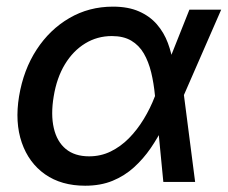

<svg xmlns="http://www.w3.org/2000/svg" viewBox="-20 -559 700 590"><path d="M241.7 11.7Q168.5 11.7 118.4 -23.4Q68.4 -58.6 46.9 -120.8Q25.4 -183.1 38.6 -263.2Q52.2 -344.7 92.5 -406.5Q132.8 -468.3 193.1 -503.4Q253.4 -538.6 327.1 -538.6Q374 -538.6 407.2 -523.9Q440.4 -509.3 462.2 -484.1Q483.9 -459 495.8 -427Q507.8 -395 512.7 -359.4H544.9V-269L579.6 0H481.9L456.1 -266.1Q452.6 -303.2 444.6 -336.4Q436.5 -369.6 421.9 -394.8Q407.2 -419.9 383.3 -434.1Q359.4 -448.2 323.7 -448.2Q278.8 -448.2 241.7 -425.5Q204.6 -402.8 179.4 -361.3Q154.3 -319.8 145 -262.7Q135.7 -207 145.3 -165.5Q154.8 -124 182.1 -101.3Q209.5 -78.6 253.9 -78.6Q289.6 -78.6 320.1 -93.5Q350.6 -108.4 376 -134Q401.4 -159.7 421.6 -192.9Q441.9 -226.1 456.1 -263.2L562 -529.3H659.7L543.5 -263.2L513.7 -171.9H482.9Q465.3 -136.2 442.9 -103.5Q420.4 -70.8 391.6 -44.7Q362.8 -18.6 325.9 -3.4Q289.1 11.7 241.7 11.7Z"/></svg>

Font: Inter 24pt Medium
Style: Italic
Weight: 500
Italic angle: -9.3988°
Designer: Rasmus Andersson
Foundry: rsms
Version: Version 4.001;git-66647c0bb